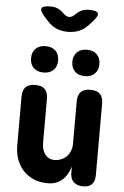

<svg xmlns="http://www.w3.org/2000/svg" viewBox="-66 -1074 732 1130"><g transform="rotate(5 300.0 -509.0)"><path d="M388 -235V-485Q388 -523 406.5 -541.5Q425 -560 463 -560Q501 -560 519.5 -541.5Q538 -523 538 -485V-63Q538 -26 520.5 -8Q503 10 469 10Q435 10 414 -8Q393 -26 393 -63V-100Q377 -47 343 -18.5Q309 10 261 10Q213 10 176 -6Q139 -22 113.5 -50Q88 -78 75 -115Q62 -152 62 -195V-485Q62 -523 80.5 -541.5Q99 -560 137 -560Q175 -560 193.5 -541.5Q212 -523 212 -485V-225Q212 -208 216 -191Q220 -174 229 -160.5Q238 -147 252 -138.5Q266 -130 287 -130Q310 -130 329 -138.5Q348 -147 361 -161Q374 -175 381 -194Q388 -213 388 -235ZM422 -637Q385 -637 363.5 -658Q342 -679 342 -715Q342 -751 363.5 -772Q385 -793 422 -793Q459 -793 480.5 -772Q502 -751 502 -715Q502 -679 480.5 -658Q459 -637 422 -637ZM178 -637Q141 -637 119.5 -658Q98 -679 98 -715Q98 -751 119.5 -772Q141 -793 178 -793Q215 -793 236.5 -772Q258 -751 258 -715Q258 -679 236.5 -658Q215 -637 178 -637ZM186 -1028Q209 -1028 227.5 -1020.5Q246 -1013 263 -996L265 -994Q283 -976 300 -976Q317 -976 335 -994L337 -996Q354 -1013 372.5 -1020.5Q391 -1028 414 -1028Q460 -1028 466.5 -1012.5Q473 -997 442 -963L419 -938Q395 -912 365 -900Q335 -888 300 -888Q265 -888 235 -900Q205 -912 181 -938L158 -963Q127 -997 133.5 -1012.5Q140 -1028 186 -1028Z"/></g></svg>

Font: Maple Mono ExtraBold
Style: Regular
Weight: 800
Monospace: yes
Designer: subframe7536
Version: Version 7.000